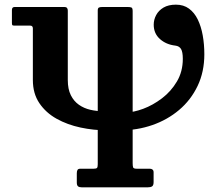

<svg xmlns="http://www.w3.org/2000/svg" viewBox="-20 -550 942 825"><path d="M521 -67 497 10Q569.3 10 634.3 -12.5Q699.3 -35 749.6 -77.5Q800 -120 829 -180.6Q858 -241.2 858 -317Q858 -359.5 851.1 -397.9Q844.3 -436.3 829.8 -466.1Q815.3 -496 792 -513Q768.8 -530 736 -530Q703.8 -530 682.6 -517.5Q661.5 -505 651 -485.2Q640.5 -465.5 640.5 -444Q640.5 -406.2 667.1 -382.4Q693.8 -358.5 733.5 -354Q750.3 -352 757.9 -339.4Q765.5 -326.7 765.5 -297Q765.5 -242.5 740.1 -199.7Q714.8 -157 675.9 -127.5Q637 -98 595.3 -82.5Q553.5 -67 521 -67ZM400 -505V155.5Q400 167.5 397 171.2Q394 175 382 175H325Q316 175 313 180.2Q310 185.5 310 194.5V234.5Q310 246.5 315.5 250.8Q321 255 332 255H614Q627 255 633.5 250.8Q640 246.5 640 232.5V190.5Q640 182.5 635.5 178.7Q631 175 624 175H568Q554 175 552 169.2Q550 163.5 550 150.5V-502Q550 -515 545.3 -517.5Q540.5 -520 527.5 -520H420.5Q411 -520 405.5 -517.8Q400 -515.5 400 -505ZM109.2 -440Q121.2 -440 121.2 -428V-206.5Q121.2 -148 149.1 -106.8Q177 -65.5 223.3 -39.7Q269.5 -14 325.9 -2Q382.3 10 439.5 10L423.5 -72Q395.3 -72 368.1 -78.3Q341 -84.5 319.1 -99.8Q297.3 -115 284.3 -141Q271.3 -167 271.3 -206V-504.5Q271.3 -520 256.8 -520H43.2Q31.2 -520 31.2 -507V-452Q31.2 -444 33 -442Q34.7 -440 41.7 -440Z"/></svg>

Font: Besley
Style: Regular
Weight: 400
Designer: Owen Earl
Foundry: indestructible type*
Version: Version 4.000